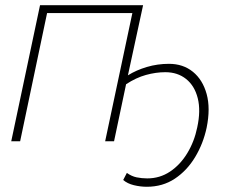

<svg xmlns="http://www.w3.org/2000/svg" viewBox="-20 -540 882 734"><path d="M541 174Q517 174 492 168Q467 162 451 148L465 121Q483 134 502.5 138Q522 142 543 142Q591 142 630 116Q669 90 696 45.5Q723 1 734 -53Q748 -117 736 -164.5Q724 -212 691.5 -238Q659 -264 612 -264Q576 -264 538 -253.5Q500 -243 462 -218L416 0H382L486 -490H160L57 0H23L133 -520H527L469 -252Q501 -272 541.5 -284Q582 -296 626 -296Q680 -296 717.5 -265.5Q755 -235 770 -180.5Q785 -126 770 -52Q757 9 726 60.5Q695 112 648.5 143Q602 174 541 174Z"/></svg>

Font: Raleway ExtraLight
Style: Italic
Weight: 200
Italic angle: -12°
Designer: Matt McInerney, Pablo Impallari, Rodrigo Fuenzalida
Foundry: Matt McInerney, Pablo Impallari, Rodrigo Fuenzalida
Version: Version 4.026